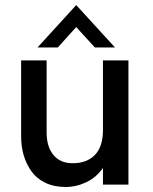

<svg xmlns="http://www.w3.org/2000/svg" viewBox="-20 -725 601 754"><path d="M127.4 -538.6 279.3 -705.1 431.6 -538.6H352.5L279.3 -618.7L207 -538.6ZM237.3 9.3Q192.4 9.3 158.2 -7.1Q124 -23.4 103.8 -51.8Q83.5 -80.1 73.2 -114.7Q63 -149.4 63 -189.5V-487.8H163.1V-204.6Q163.1 -148.9 189.7 -116.5Q216.3 -84 265.6 -84Q321.3 -84 352.8 -116.7Q384.3 -149.4 384.3 -213.9V-487.8H484.4V0H384.3V-65.4Q358.4 -28.3 319.1 -9.5Q279.8 9.3 237.3 9.3Z"/></svg>

Font: HK Grotesk SemiBold Legacy
Style: Regular
Weight: 600
Designer: Alfredo Marco Pradil
Foundry: Hanken Design Co.
Version: Version 2.022;PS 002.022;hotconv 1.0.88;makeotf.lib2.5.64775